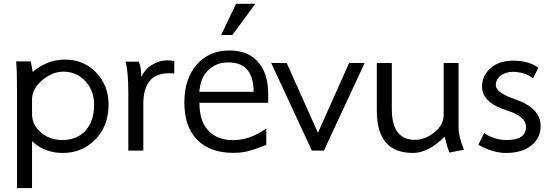

<svg xmlns="http://www.w3.org/2000/svg" viewBox="-20 -785 2873 1001"><path d="M546 -240.6Q546 -128.7 477.5 -58.2Q408.9 12.4 306.9 12.4Q212.4 12.4 147 -49V195.5H68.8V-309.9Q68.8 -423.8 63.9 -464.9H140.6L150.5 -410.4Q227.7 -474.3 317.8 -474.3Q416.8 -474.3 481.4 -406.9Q546 -339.6 546 -240.6ZM470.8 -239.1Q470.8 -311.9 425.2 -361.6Q379.7 -411.4 309.9 -411.4Q253 -411.4 200 -366.6Q147 -321.8 147 -266.8V-190.1Q147 -135.1 192.6 -95Q238.1 -55 304 -55Q382.2 -55 426.5 -104.7Q470.8 -154.5 470.8 -239.1Z M727.2 0H649V-303.5Q649 -413.4 634.2 -463.4H703Q716.3 -441.6 716.3 -383.2Q735.6 -424.8 773.5 -447.5Q811.4 -470.3 849 -470.3Q875.7 -470.3 888.6 -466.8V-401.5Q881.7 -403 860.9 -403Q727.2 -403 727.2 -243.1Z M1196.5 11.9Q1074.8 11.9 1007.9 -56.4Q941.1 -124.8 941.1 -250.5Q941.1 -375.2 1005.9 -448.5Q1070.8 -521.8 1175.2 -521.8Q1222.8 -521.8 1258.9 -508.2Q1295 -494.6 1321.8 -465.8Q1349 -437.1 1363.6 -395Q1378.2 -353 1378.2 -291.6V-249H1019.8Q1019.8 -152.5 1066.6 -103.5Q1113.4 -54.5 1195.5 -54.5Q1224.8 -54.5 1252.5 -60.9Q1280.2 -67.3 1303 -77.7Q1327.2 -88.6 1343.6 -98.8Q1359.9 -108.9 1369.8 -116.8H1368.3V-29.7Q1355.9 -25.2 1333.2 -16.1Q1310.4 -6.9 1293.1 -2.5Q1267.8 5 1247.5 8.4Q1227.2 11.9 1196.5 11.9ZM1302.5 -306.4Q1301.5 -347 1294.1 -373.3Q1286.6 -399.5 1271.8 -417.8Q1255.9 -438.1 1231.2 -448.8Q1206.4 -459.4 1170.3 -459.4Q1134.7 -459.4 1109.7 -448.5Q1084.7 -437.6 1063.9 -417.3Q1043.6 -396 1033.2 -370.5Q1022.8 -345 1019.3 -306.4ZM1310.9 -765.3 1191.6 -602.5H1132.7L1210.9 -765.3Z M1668.8 0H1605.9L1394.1 -456.4H1474.8L1637.6 -92.6L1800 -456.4H1881.2Z M2398.5 -4.5 2323.3 10.4Q2310.9 -18.8 2298 -72.3Q2212.4 12.4 2133.2 12.4Q1944.6 12.4 1944.6 -206.4V-456.4H2022.8V-214.9Q2022.8 -55.9 2144.6 -55.9Q2195 -55.9 2244.1 -94.6Q2293.1 -133.2 2293.1 -186.1V-456.4H2370.8V-120.3Q2370.8 -73.3 2398.5 -4.5Z M2798.5 -128.2Q2798.5 -65.8 2750.2 -26.7Q2702 12.4 2618.3 12.4Q2550 12.4 2473.8 -30.2L2504 -91.1Q2556.9 -55 2622.8 -55Q2722.3 -55 2722.3 -124.3Q2722.3 -177.7 2626.2 -207.9Q2493.1 -249 2493.1 -333.7Q2493.1 -390.1 2537.4 -429.5Q2581.7 -468.8 2657.9 -468.8Q2736.1 -468.8 2787.1 -431.7L2758.9 -376.7Q2714.4 -410.4 2653 -410.4Q2615.3 -410.4 2590.1 -390.6Q2564.9 -370.8 2564.9 -340.1Q2564.9 -302 2667.8 -266.8Q2798.5 -221.3 2798.5 -128.2Z"/></svg>

Font: Shan Wanhai
Style: Regular
Weight: 400
Designer: Khon Soe Zaw Thu
Foundry: Shan Unicode
Version: Version 1.00 June 3, 2017, initial release